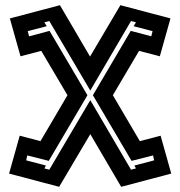

<svg xmlns="http://www.w3.org/2000/svg" viewBox="-20 -720 695 740"><path d="M15 -51 56 -197 136 -176 240 -353 139 -524 59 -503 18 -649 211 -700 327 -502 444 -700 637 -649 596 -503 516 -524 415 -353 519 -176 599 -197 640 -51 447 0 328 -203 208 0ZM81 -102 157 -82 151 -71 170 -66 328 -334 485 -66 504 -71 498 -82 574 -102 570 -121 487 -100 338 -353 484 -601 563 -580 568 -600 495 -619 504 -634 485 -639 328 -371 170 -639 151 -634 160 -619 87 -600 92 -580 171 -601 317 -353 168 -100 85 -121Z"/></svg>

Font: Blaka Hollow
Style: Regular
Weight: 400
Designer: Mohamed Gaber
Foundry: Kief Type Foundry
Version: Version 1.003; ttfautohint (v1.8.4.7-5d5b)